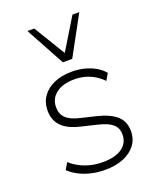

<svg xmlns="http://www.w3.org/2000/svg" viewBox="-141 -833 757 925"><g transform="rotate(-20 237.5 -370.5)"><path d="M236 8Q202 8 168.5 0.5Q135 -7 106.5 -21.5Q78 -36 57 -56L77 -90Q101 -69 127.5 -56Q154 -43 182 -37Q210 -31 239 -31Q304 -31 338.5 -56Q373 -81 373 -124Q373 -158 350.5 -177.5Q328 -197 278 -209L195 -229Q132 -244 102.5 -275Q73 -306 73 -355Q73 -396 94.5 -427Q116 -458 155.5 -475Q195 -492 247 -492Q280 -492 310 -484.5Q340 -477 365.5 -462.5Q391 -448 408 -427L388 -393Q369 -413 346 -426.5Q323 -440 298 -446.5Q273 -453 246 -453Q185 -453 151 -426.5Q117 -400 117 -356Q117 -322 138 -301Q159 -280 205 -269L288 -249Q353 -233 385 -204Q417 -175 417 -126Q417 -85 394.5 -55Q372 -25 331.5 -8.5Q291 8 236 8ZM222 -549 113 -749H148L246 -588L344 -749H379L270 -549Z"/></g></svg>

Font: Nunito Sans 12pt ExtraLight ExtraLight
Style: Regular
Weight: 250
Version: Version 3.101;gftools[0.9.27]